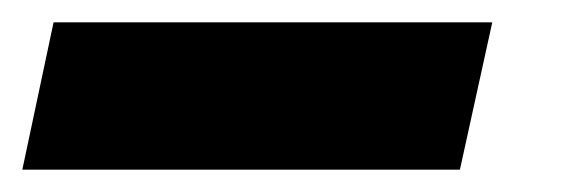

<svg xmlns="http://www.w3.org/2000/svg" viewBox="-103 -20 514 172"><path d="M-55 0H338L309 132H-83Z"/></svg>

Font: Decalotype Black Italic
Style: Regular
Weight: 900
Italic angle: -12°
Designer: Alfredo Marco Pradil
Foundry: Alfredo Marco Pradil
Version: Version 1.0